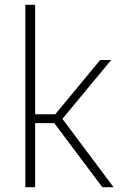

<svg xmlns="http://www.w3.org/2000/svg" viewBox="-20 -783 520 803"><path d="M86 -763H127V-305H211L399 -532H445L241 -286L455 0H408L207 -268H127V0H86Z"/></svg>

Font: Exo ExtraLight
Style: Regular
Weight: 275
Designer: Natanael Gama
Foundry: Natanael Gama
Version: Version 1.500; ttfautohint (v1.6)